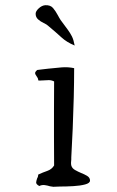

<svg xmlns="http://www.w3.org/2000/svg" viewBox="-20 -718 450 738"><path d="M326 -24Q326 -14 307 -9Q288 -4 261.5 -2.5Q235 -1 211 -1Q204 -1 197 -0.5Q190 0 185 0Q182 0 172 -2Q163 -5 152 -6.5Q141 -8 131 -3Q118 -10 119 -17.5Q120 -25 123 -33Q125 -36 126 -40Q127 -44 127 -47Q144 -55 161.5 -61Q179 -67 188 -82Q188 -141 187.5 -191.5Q187 -242 187.5 -293.5Q188 -345 188 -405Q178 -410 167.5 -410Q157 -410 147 -409Q141 -409 136 -408.5Q131 -408 127 -409Q127 -414 125 -418Q123 -422 120 -426Q116 -431 115 -436Q114 -441 123 -449Q133 -450 143.5 -451.5Q154 -453 165 -454Q191 -457 216.5 -459Q242 -461 265 -456V-454Q265 -404 263.5 -344Q262 -284 259.5 -224Q257 -164 254 -113Q254 -111 254 -105Q253 -99 253 -92.5Q253 -86 254 -82Q257 -71 268.5 -64.5Q280 -58 292 -53Q305 -48 315.5 -41.5Q326 -35 326 -24ZM267 -543Q236 -556 216 -574.5Q196 -593 166 -618Q160 -624 148 -629.5Q136 -635 126.5 -643.5Q117 -652 117 -665Q117 -675 129 -686Q141 -697 154 -698Q174 -699 184 -687Q194 -675 202 -660Q205 -655 207.5 -650Q210 -645 213 -641Q230 -618 240 -604.5Q250 -591 256.5 -578Q263 -565 267 -543Z"/></svg>

Font: Yuji Syuku
Style: Regular
Weight: 400
Designer: Kataoka Yuji
Foundry: Kinuta Font Factory
Version: Version 3.002